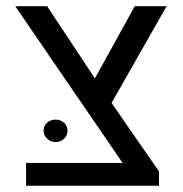

<svg xmlns="http://www.w3.org/2000/svg" viewBox="-20 -595 586 615"><path d="M63.5 0V-73.2H372.6L28.8 -575.2H130.9L305.7 -311L489.3 -45.9V0ZM322.3 -238.8 266.1 -311.5 411.6 -575.2H513.7ZM157.7 -140.1Q141.6 -140.1 130.6 -151.1Q119.6 -162.1 119.6 -176.3Q119.6 -191.4 130.6 -201.7Q141.6 -211.9 157.7 -211.9Q174.3 -211.9 185.3 -201.7Q196.3 -191.4 196.3 -176.3Q196.3 -161.1 185.3 -150.6Q174.3 -140.1 157.7 -140.1Z"/></svg>

Font: Heebo
Style: Regular
Weight: 400
Designer: Oded Ezer
Foundry: Ezer Type House
Version: Version 3.100